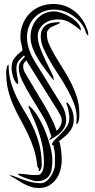

<svg xmlns="http://www.w3.org/2000/svg" viewBox="-20 -789 473 961"><path d="M30 88Q38 88 53 94Q68 100 88 107.5Q108 115 133 121.5Q158 128 185 128Q198 128 211 118.5Q224 109 233.5 94.5Q243 80 249 64Q255 48 255 36V-11Q255 -23 252.5 -36Q250 -49 247 -63H240Q240 -75 253.5 -88.5Q267 -102 283.5 -118Q300 -134 313.5 -153.5Q327 -173 327 -197Q327 -215 323 -235Q319 -255 312 -273L315 -277L318 -275Q333 -258 341 -236.5Q349 -215 349 -192Q349 -169 342 -153Q335 -137 323.5 -124Q312 -111 298 -100.5Q284 -90 269 -77H267Q269 -78 272.5 -79.5Q276 -81 278 -79Q289 -32 289 9Q289 35 282.5 60.5Q276 86 262 106Q248 126 226.5 139Q205 152 175 152Q154 152 136.5 146.5Q119 141 103 133Q87 125 71.5 114.5Q56 104 38 95Q36 94 33 92.5Q30 91 30 88ZM70 84 71 81H81Q98 81 114.5 84Q131 87 148 87H167Q178 87 184.5 80Q191 73 194.5 63Q198 53 199 42Q200 31 200 24Q200 -31 187 -82Q174 -133 152 -186Q146 -200 139.5 -213.5Q133 -227 129 -241Q123 -247 123 -259H126Q148 -242 169 -207.5Q190 -173 206 -133.5Q222 -94 232 -54.5Q242 -15 242 11Q242 32 239.5 51.5Q237 71 228.5 86Q220 101 204 109.5Q188 118 162 118Q157 118 143 114Q129 110 114 104.5Q99 99 86 93.5Q73 88 70 84ZM175 57 167 44Q162 -6 148.5 -46.5Q135 -87 117.5 -123Q100 -159 81.5 -192.5Q63 -226 47 -261.5Q31 -297 21 -337Q11 -377 11 -427Q11 -434 13.5 -449Q16 -464 23 -466Q23 -415 35.5 -374.5Q48 -334 66 -297.5Q84 -261 106 -226Q128 -191 146 -152Q164 -113 176.5 -66.5Q189 -20 189 39Q189 45 185 56.5Q181 68 173 68Q173 64 174 62Q175 60 175 57ZM227 -93 237 -104V-105Q237 -106 235.5 -111Q234 -116 231.5 -122.5Q229 -129 227 -134.5Q225 -140 225 -142Q212 -179 186.5 -220.5Q161 -262 136 -303.5Q111 -345 92.5 -382.5Q74 -420 74 -449Q74 -467 83 -480Q92 -493 104 -504V-506V-507L101 -511H99Q80 -494 71 -481.5Q62 -469 62 -443Q62 -435 63.5 -424.5Q65 -414 67 -403.5Q69 -393 70.5 -384.5Q72 -376 71 -373L68 -367Q60 -373 54.5 -383Q49 -393 45.5 -404.5Q42 -416 40 -428Q38 -440 38 -449Q38 -480 52.5 -498.5Q67 -517 90 -534Q92 -534 92 -537Q92 -553 87 -569.5Q82 -586 82 -603Q82 -639 94.5 -669.5Q107 -700 128.5 -722Q150 -744 180.5 -756.5Q211 -769 247 -769Q299 -769 341 -741.5Q383 -714 406 -667Q411 -656 416.5 -642Q422 -628 422 -614L421 -611Q413 -616 409 -629.5Q405 -643 400 -651Q378 -691 336.5 -716Q295 -741 249 -741Q220 -741 195.5 -730.5Q171 -720 153 -701.5Q135 -683 125 -657.5Q115 -632 115 -603Q115 -571 126.5 -539Q138 -507 155 -480L289 -263Q311 -228 311 -189Q311 -169 304 -154.5Q297 -140 286 -128.5Q275 -117 261 -108Q247 -99 232 -90H227ZM263 -136 264 -134Q275 -144 282 -158Q289 -172 289 -186Q289 -199 282.5 -211.5Q276 -224 270 -234L112 -486H111Q106 -482 101 -474.5Q96 -467 96 -459Q96 -442 103.5 -428Q111 -414 119 -401Q136 -371 156.5 -338Q177 -305 197 -271Q217 -237 234.5 -202.5Q252 -168 263 -136ZM362 -170Q362 -177 363 -184.5Q364 -192 364 -200Q364 -234 350.5 -270Q337 -306 317 -342Q297 -378 274 -413Q251 -448 231 -482Q211 -516 197.5 -547Q184 -578 184 -606Q184 -628 191.5 -642Q199 -656 211.5 -664Q224 -672 241 -675Q258 -678 277 -678L281 -675V-674L279 -673Q262 -664 243 -656.5Q224 -649 215 -629V-614Q215 -591 227 -564.5Q239 -538 257 -507.5Q275 -477 296 -444Q317 -411 335 -375.5Q353 -340 365 -302Q377 -264 377 -225Q377 -219 377 -211Q377 -203 376 -194.5Q375 -186 372 -178.5Q369 -171 364 -167ZM133 -606Q133 -631 141.5 -654Q150 -677 165.5 -694.5Q181 -712 203 -722Q225 -732 251 -732Q267 -732 290 -724Q313 -716 334 -702.5Q355 -689 370 -672Q385 -655 385 -637H384Q358 -659 331 -675.5Q304 -692 269 -692Q251 -692 233 -686.5Q215 -681 201 -670.5Q187 -660 178 -644Q169 -628 169 -608Q169 -580 182 -546.5Q195 -513 210 -482Q225 -451 237.5 -426Q250 -401 249 -389H247Q245 -392 242 -395Q239 -398 237 -401Q221 -423 203 -446.5Q185 -470 169.5 -495.5Q154 -521 143.5 -548.5Q133 -576 133 -606Z"/></svg>

Font: mr_AkronimG
Style: Regular
Weight: 400
Version: Version 1.002 April 14, 2020